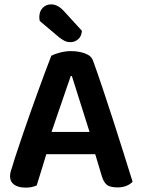

<svg xmlns="http://www.w3.org/2000/svg" viewBox="-20 -849 650 879"><path d="M416 -143H192Q181 -106 168.5 -66Q156 -26 148 0Q138 4 126.5 7Q115 10 98 10Q64 10 45 -3.5Q26 -17 26 -42Q26 -54 29.5 -65.5Q33 -77 38 -92Q46 -120 59.5 -159.5Q73 -199 88.5 -245.5Q104 -292 122 -341.5Q140 -391 156.5 -437.5Q173 -484 188.5 -524.5Q204 -565 215 -594Q228 -601 253.5 -608Q279 -615 305 -615Q340 -615 369 -604.5Q398 -594 406 -571Q426 -516 450 -444.5Q474 -373 498.5 -297Q523 -221 546 -148Q569 -75 587 -17Q577 -6 559.5 1.5Q542 9 518 9Q483 9 468.5 -3.5Q454 -16 446 -43ZM304 -501Q295 -476 284.5 -445Q274 -414 262.5 -380.5Q251 -347 239 -312.5Q227 -278 216 -245H390L309 -501ZM162 -753Q160 -763 160 -771Q160 -797 175.5 -813Q191 -829 214 -829Q243 -829 270 -801L355 -708Q353 -682 337.5 -669Q322 -656 303 -656Q287 -656 275.5 -662Q264 -668 252 -677Z"/></svg>

Font: Baloo Thambi 2 SemiBold
Style: Regular
Weight: 600
Designer: Aadarsh Rajan and Ek Type
Foundry: Ek Type
Version: Version 1.640;hotconv 1.0.111;makeotfexe 2.5.65597; ttfautoh